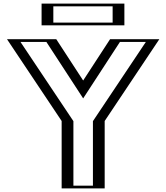

<svg xmlns="http://www.w3.org/2000/svg" viewBox="-20 -1042 920 1062"><path d="M235 -1022H643V-902H235ZM42 -825H268L440 -561L612 -825H838L534 -370V0H346V-370ZM250 -1007H628V-917H250ZM70.1 -810H259.9L440 -533.5L620.1 -810H809.9L519 -374.5V-15H361V-374.5ZM250 -1007V-917H628V-1007ZM70.1 -810 361 -374.5V-15H519V-374.5L809.9 -810H620.1L440 -533.5L259.9 -810ZM235 -1022V-902H643V-1022ZM42 -825 346 -370V0H534V-370L838 -825H612L440 -561L268 -825ZM275 -1007H603V-917H275ZM93.3 -810H236.6L440 -497.8L643.4 -810H786.7L494 -371.9V-15H386V-371.9ZM210 -1022V-902H668V-1022ZM18.8 -825 321 -372.7V0H559V-372.7L861.2 -825H588.7L440 -596.7L291.3 -825Z"/></svg>

Font: Hussar Outliner
Style: Regular
Weight: 700
Foundry: Cannot Into Space Fonts
Version: Version 0.92